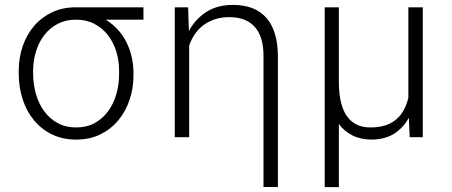

<svg xmlns="http://www.w3.org/2000/svg" viewBox="-20 -558 1840 781"><path d="M563.5 -478H410.2Q464.8 -443.8 493.4 -387.9Q522 -332 522.9 -263.2V-247.1Q522.5 -197.8 506.8 -151.4Q491.2 -105 461.7 -69.1Q432.1 -33.2 388.9 -11.7Q345.7 9.8 290 9.8Q234.4 9.8 191.2 -11.5Q147.9 -32.7 117.9 -69.1Q87.9 -105.5 72.3 -153.8Q56.6 -202.1 56.2 -255.9V-272Q56.6 -324.2 72.5 -370.6Q88.4 -417 118.4 -452.1Q148.4 -487.3 191.4 -507.8Q234.4 -528.3 288.6 -528.3H563.5ZM114.7 -255.9Q115.2 -213.9 126.5 -174.8Q137.7 -135.7 159.7 -105.7Q181.6 -75.7 214.1 -57.6Q246.6 -39.6 290 -39.6Q333 -39.6 365.5 -57.6Q397.9 -75.7 419.9 -105.7Q441.9 -135.7 453.1 -174.8Q464.4 -213.9 464.4 -255.9V-272Q464.4 -312.5 452.6 -349.6Q440.9 -386.7 418.7 -415.3Q396.5 -443.8 364 -460.9Q331.5 -478 289.1 -478Q247.1 -478 214.6 -460.9Q182.1 -443.8 160.2 -415.3Q138.2 -386.7 126.7 -349.6Q115.2 -312.5 114.7 -272Z M745.1 -528.3 748.5 -432.1Q774.4 -480 818.4 -508.8Q862.3 -537.6 926.3 -538.1Q1017.6 -538.1 1063.5 -485.4Q1109.4 -432.6 1110.4 -332.5V202.6H1051.8V-332Q1051.8 -368.7 1043.5 -397.5Q1035.2 -426.3 1018.1 -446.5Q1001 -466.8 974.9 -477.5Q948.7 -488.3 913.1 -488.3Q879.9 -488.3 853.8 -479.5Q827.6 -470.7 807.4 -455.6Q787.1 -440.4 772.7 -419.2Q758.3 -397.9 749.5 -373V0H690.9V-528.3Z M1358.4 -528.3V-219.2Q1358.9 -176.8 1366.7 -143.3Q1374.5 -109.9 1390.1 -86.9Q1405.8 -64 1429.7 -51.8Q1453.6 -39.6 1486.8 -39.6Q1522 -39.6 1548.1 -48.3Q1574.2 -57.1 1592.8 -73.2Q1611.3 -89.4 1623 -111.6Q1634.8 -133.8 1641.1 -160.6V-528.3H1699.7V0H1646.5L1643.1 -79.1Q1620.6 -38.1 1583.5 -14.4Q1546.4 9.3 1491.2 9.8Q1447.3 9.8 1413.8 -7.1Q1380.4 -23.9 1358.4 -53.7V203.1H1300.8V-528.3Z"/></svg>

Font: Roboto Mono Light
Style: Regular
Weight: 300
Designer: Google
Version: Version 2.000985; 2015; ttfautohint (v1.3)